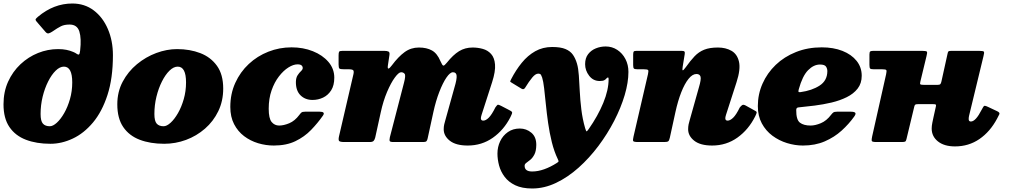

<svg xmlns="http://www.w3.org/2000/svg" viewBox="-26 -810 5756 1095"><path d="M-6 -215Q-6 -286.5 20.2 -344.2Q46.5 -402 91 -443.8Q135.5 -485.5 191 -507.8Q246.5 -530 305 -530Q331.5 -530 352.5 -525.8Q373.5 -521.5 391 -514Q403.5 -509 411.5 -503Q419.5 -497 424.2 -499.5Q429 -502 431 -521.5Q439 -591 426.5 -630.5Q414 -670 371 -670Q341 -670 321.5 -660.2Q302 -650.5 272.5 -630Q262 -623 252.5 -620Q243 -617 233.5 -628L183.5 -686Q174.5 -696.5 177.8 -701.5Q181 -706.5 190.5 -714.5Q280.5 -790 386.5 -790Q456.5 -790 508.5 -750.8Q560.5 -711.5 589.2 -644.5Q618 -577.5 618 -495Q618 -364 587 -268.5Q556 -173 504.2 -111.2Q452.5 -49.5 389.2 -19.8Q326 10 261.5 10Q182 10 121.8 -13Q61.5 -36 27.8 -85.5Q-6 -135 -6 -215ZM205.5 -160Q205.5 -119.5 218.8 -104.8Q232 -90 258 -90Q276 -90 298 -110Q320 -130 340 -164.8Q360 -199.5 373 -244.8Q386 -290 386 -340Q386 -430 338.5 -430Q315 -430 291.5 -407Q268 -384 248.5 -345.2Q229 -306.5 217.2 -258.5Q205.5 -210.5 205.5 -160Z M643 -215Q643 -286.5 673.8 -344.2Q704.5 -402 755 -443.8Q805.5 -485.5 865.5 -507.8Q925.5 -530 984 -530Q1057 -530 1116.5 -507Q1176 -484 1211.5 -434.5Q1247 -385 1247 -305Q1247 -234 1219 -176Q1191 -118 1143 -76.2Q1095 -34.5 1035 -12.2Q975 10 910.5 10Q831 10 770.8 -13Q710.5 -36 676.8 -85.5Q643 -135 643 -215ZM854.5 -160Q854.5 -119.5 867.8 -104.8Q881 -90 907 -90Q925 -90 947 -110Q969 -130 989 -164.8Q1009 -199.5 1022 -244.8Q1035 -290 1035 -340Q1035 -430 987.5 -430Q964 -430 940.5 -407Q917 -384 897.5 -345.2Q878 -306.5 866.2 -258.5Q854.5 -210.5 854.5 -160Z M1880.5 -367Q1880.5 -323 1862.8 -295Q1845 -267 1816.8 -253.5Q1788.5 -240 1756.5 -240Q1714.5 -240 1687.8 -266.5Q1661 -293 1661.5 -343Q1662 -367 1671.5 -381.2Q1681 -395.5 1690.8 -404.5Q1700.5 -413.5 1700.5 -422Q1700.5 -431 1693.8 -437Q1687 -443 1671 -443Q1647 -443 1618.8 -425.2Q1590.5 -407.5 1564.8 -374.2Q1539 -341 1522.8 -294.5Q1506.5 -248 1506.5 -190Q1506.5 -134.5 1523.2 -114.2Q1540 -94 1566 -94Q1592 -94 1623.8 -107.2Q1655.5 -120.5 1681 -154.5Q1687 -163 1692.8 -168Q1698.5 -173 1714 -173H1797Q1831 -173 1816 -151Q1786 -108 1748 -68.8Q1710 -29.5 1658.5 -4.8Q1607 20 1535.5 20Q1490 20 1446 6.8Q1402 -6.5 1366.2 -33.5Q1330.5 -60.5 1309 -102Q1287.5 -143.5 1287.5 -200Q1287.5 -275 1315.8 -337.2Q1344 -399.5 1392.8 -445Q1441.5 -490.5 1504.5 -515.2Q1567.5 -540 1637 -540Q1703 -540 1758.2 -518Q1813.5 -496 1847 -457Q1880.5 -418 1880.5 -367Z M1928 -520H2164.5Q2181.5 -520 2189.5 -516Q2197.5 -512 2195 -496L2186.5 -439Q2183 -417.5 2189.8 -419Q2196.5 -420.5 2209 -437.5Q2246 -487 2281.8 -513Q2317.5 -539 2363 -539Q2407.5 -539 2437.5 -522.2Q2467.5 -505.5 2486 -461Q2496.5 -436.5 2502.5 -435.8Q2508.5 -435 2522.5 -452.5Q2558 -497 2592 -518Q2626 -539 2669.5 -539Q2699 -539 2727.2 -531.2Q2755.5 -523.5 2774.8 -502.2Q2794 -481 2797.2 -442.2Q2800.5 -403.5 2780.5 -341L2720.5 -155Q2716.5 -142 2716.5 -136Q2716.5 -122 2730 -122Q2744.5 -122 2761.5 -138.8Q2778.5 -155.5 2799.5 -198Q2809.5 -212 2813.5 -212.8Q2817.5 -213.5 2831.5 -206.5L2871 -186Q2892.5 -176 2894.5 -170Q2896.5 -164 2885 -142Q2847.5 -68.5 2784.5 -24.2Q2721.5 20 2641.5 20Q2574 20 2539.2 -7.5Q2504.5 -35 2504.5 -73Q2504.5 -87.5 2507.5 -100.8Q2510.5 -114 2514 -125L2565.5 -310Q2580 -358 2578.2 -378Q2576.5 -398 2557 -398Q2541 -398 2520.2 -367.8Q2499.5 -337.5 2479.5 -286Q2459.5 -234.5 2445.5 -170.5L2413 -21Q2411 -10.5 2406.5 -5.2Q2402 0 2389 0H2218Q2199.5 0 2196.8 -5.5Q2194 -11 2197.5 -27.5L2278 -338Q2289 -379.5 2281.8 -388.8Q2274.5 -398 2261.5 -398Q2248 -398 2225.8 -367.8Q2203.5 -337.5 2181.5 -285.8Q2159.5 -234 2145.5 -169.5L2114 -26Q2111 -13.5 2105 -6.8Q2099 0 2083 0H1938Q1912 0 1907.5 -6.8Q1903 -13.5 1907.5 -33L1989.5 -386Q1993.5 -403.5 1988.5 -409.2Q1983.5 -415 1960 -415H1935Q1915.5 -415 1910.2 -418.8Q1905 -422.5 1905 -442V-494Q1905 -510.5 1908.2 -515.2Q1911.5 -520 1928 -520Z M3394 -348Q3357 -348 3334 -378Q3311 -408 3311 -444Q3311 -479 3328.2 -501.2Q3345.5 -523.5 3372.2 -534.2Q3399 -545 3428 -545Q3465 -545 3494.5 -525.5Q3524 -506 3541 -473.2Q3558 -440.5 3558 -400Q3558 -340 3536.8 -268Q3515.5 -196 3477 -121.2Q3438.5 -46.5 3386.8 22.5Q3335 91.5 3273.8 146.2Q3212.5 201 3145.2 233Q3078 265 3009 265Q2951 265 2912.5 246.5Q2874 228 2851.8 198.2Q2829.5 168.5 2820.2 133.5Q2811 98.5 2811 66Q2811 28 2826.5 -4.5Q2842 -37 2870.8 -57Q2899.5 -77 2938.5 -77Q2976 -77 3004.5 -53Q3033 -29 3032.5 17Q3032 51 3022 70.5Q3012 90 2999 100.8Q2986 111.5 2976 118.5Q2966 125.5 2966 135Q2965.5 168 3009 168Q3042 168 3077.8 155.2Q3113.5 142.5 3149.5 119.5Q3159 113.5 3159.5 110.5Q3160 107.5 3155 97Q3134.5 54.5 3121.2 1Q3108 -52.5 3100 -108.5Q3092 -164.5 3087 -216Q3082 -267.5 3077.2 -307.2Q3072.5 -347 3066 -367.5Q3063.5 -375.5 3059.5 -382.8Q3055.5 -390 3043.5 -390Q3028 -390 3009.8 -368.2Q2991.5 -346.5 2968.5 -309Q2961 -297 2948.5 -304L2891 -339Q2882.5 -343.5 2884 -347.2Q2885.5 -351 2889.5 -359Q2916 -410.5 2949.8 -452Q2983.5 -493.5 3026.5 -517.8Q3069.5 -542 3123 -542Q3171.5 -542 3199.2 -530.2Q3227 -518.5 3241.5 -497.5Q3256 -476.5 3264.5 -447.5Q3272.5 -420.5 3275.2 -379.8Q3278 -339 3280.5 -289Q3283 -239 3289.5 -185.5Q3296 -132 3311 -79.5Q3316.5 -61.5 3319.2 -61Q3322 -60.5 3331.5 -74Q3384 -149 3414.5 -223Q3445 -297 3445 -359Q3445 -368 3441.5 -368Q3436.5 -368 3433 -363Q3429.5 -358 3421.2 -353Q3413 -348 3394 -348Z M3605 -520H3860.5Q3873.5 -520 3877.2 -516.2Q3881 -512.5 3879 -501L3867.5 -430Q3864.5 -411 3867.5 -409Q3870.5 -407 3884.5 -426Q3911.5 -464 3935.2 -489Q3959 -514 3990 -526.5Q4021 -539 4068.5 -539Q4113 -539 4145.8 -520.2Q4178.5 -501.5 4188.5 -458.2Q4198.5 -415 4174.5 -341L4114.5 -155Q4110.5 -142 4110.5 -136Q4110.5 -122 4123.5 -122Q4138 -122 4155.2 -138.5Q4172.5 -155 4193 -197Q4201 -207 4207.2 -210.8Q4213.5 -214.5 4225 -209L4272 -183Q4289.5 -175 4289.5 -169.2Q4289.5 -163.5 4281 -146.5Q4243.5 -71 4180 -25.5Q4116.5 20 4035.5 20Q3968 20 3933.2 -7.5Q3898.5 -35 3898.5 -73Q3898.5 -87.5 3901.2 -100.8Q3904 -114 3907.5 -125L3959.5 -310Q3974 -358 3969.2 -373Q3964.5 -388 3946 -388Q3923 -388 3900.8 -360.2Q3878.5 -332.5 3859.2 -283.5Q3840 -234.5 3826 -170.5L3794 -24Q3790.5 -8.5 3785 -4.2Q3779.5 0 3762 0H3613Q3587.5 0 3585 -6Q3582.5 -12 3587 -31L3669.5 -387Q3673.5 -405 3670.5 -410Q3667.5 -415 3644 -415H3608.5Q3593 -415 3589 -419.5Q3585 -424 3585 -439V-498Q3585 -512 3588.2 -516Q3591.5 -520 3605 -520Z M4296 -205Q4296 -272.5 4322.8 -333Q4349.5 -393.5 4398 -440Q4446.5 -486.5 4513.5 -513.2Q4580.5 -540 4660.5 -540Q4727 -540 4778.5 -519.8Q4830 -499.5 4859.2 -463Q4888.5 -426.5 4888.5 -378Q4888.5 -334.5 4865.2 -304.8Q4842 -275 4803 -255.8Q4764 -236.5 4716.5 -225.2Q4669 -214 4619.8 -207.8Q4570.5 -201.5 4527.5 -197.5Q4515 -196.5 4515 -182.5Q4514.5 -127 4536 -110.5Q4557.5 -94 4597 -94Q4623 -94 4655.5 -107.5Q4688 -121 4714 -155.5Q4720.5 -164 4726.5 -168.5Q4732.5 -173 4748 -173H4825Q4847 -173 4851.8 -166.5Q4856.5 -160 4845.5 -145Q4815.5 -103 4774 -65.2Q4732.5 -27.5 4677.8 -3.8Q4623 20 4553 20Q4508 20 4462.5 6Q4417 -8 4379.2 -36Q4341.5 -64 4318.8 -106.2Q4296 -148.5 4296 -205ZM4539 -284.5Q4604.5 -293.5 4648.2 -321.8Q4692 -350 4692.5 -404Q4692.5 -418.5 4684.8 -430.2Q4677 -442 4650.5 -442Q4614.5 -442 4582.5 -409.5Q4550.5 -377 4529.5 -301Q4526.5 -289.5 4528 -286.5Q4529.5 -283.5 4539 -284.5Z M5583 -490 5501 -151Q5498.5 -141 5498.5 -131Q5498.5 -117 5511 -117Q5538.5 -117 5572.5 -184Q5581.5 -201 5585.5 -205.2Q5589.5 -209.5 5608.5 -200.5L5660.5 -176Q5678 -168 5673.2 -158.2Q5668.5 -148.5 5660.5 -133.5Q5621 -59 5559.8 -17Q5498.5 25 5420.5 25Q5359 25 5323.2 -3.5Q5287.5 -32 5287.5 -77Q5287.5 -91.5 5291.2 -110Q5295 -128.5 5297.5 -140L5311.5 -203Q5313.5 -211.5 5310.5 -213.8Q5307.5 -216 5296 -216H5210Q5199 -216 5194.8 -213.8Q5190.5 -211.5 5188.5 -203L5143.5 -16Q5141 -5 5136 -2.5Q5131 0 5117 0H4971Q4947 0 4945.5 -7Q4944 -14 4948 -32L5027.5 -386Q5031.5 -404.5 5029 -409.8Q5026.5 -415 5004 -415H4956Q4940.5 -415 4936.5 -419.2Q4932.5 -423.5 4932.5 -440V-499Q4932.5 -513.5 4937.2 -516.8Q4942 -520 4956 -520H5232Q5257 -520 5260.2 -515.2Q5263.5 -510.5 5258 -490L5223 -345Q5219.5 -332 5223.2 -329Q5227 -326 5244 -326H5321Q5333.5 -326 5337.2 -330.8Q5341 -335.5 5343 -345L5377 -499Q5379.5 -513.5 5383 -516.8Q5386.5 -520 5400.5 -520H5557Q5582 -520 5585.2 -515.2Q5588.5 -510.5 5583 -490Z"/></svg>

Font: Besley* Fatface
Style: Italic
Weight: 900
Italic angle: -13°
Designer: Owen Earl
Foundry: indestructible type*
Version: Version 3.000; ttfautohint (v1.8.3)